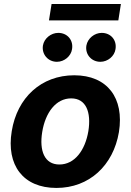

<svg xmlns="http://www.w3.org/2000/svg" viewBox="-20 -929 654 960"><path d="M262.1 10.7C426.1 10.7 546.5 -101.6 574.6 -268.5C601.9 -438.2 517.4 -552.6 351.2 -552.6C186.1 -552.6 65.7 -440.7 38.7 -273.1C10.7 -103.7 95.2 10.7 262.1 10.7ZM191.1 -269.2C206.7 -365.4 259.2 -437.1 335.9 -437.1C410.5 -437.1 436.8 -367.9 421.9 -273.8C405.9 -177.6 353.3 -106.5 277 -106.5C202.1 -106.5 175.8 -175.4 191.1 -269.2ZM194.6 -701.3C187.9 -657.7 219.8 -620 264.6 -620C301.8 -620 335.2 -648.4 340.2 -683.2C347.7 -728 317.1 -764.6 271.3 -764.6C235.1 -764.6 200.6 -737.2 194.6 -701.3ZM224.8 -827.1H571.7L584.5 -909.1H237.9ZM411.9 -701.3C404.8 -657 437.1 -620 481.9 -620C519.2 -620 552.6 -648.4 557.5 -683.2C565 -728 534.4 -764.6 488.6 -764.6C452.4 -764.6 418.3 -737.2 411.9 -701.3Z"/></svg>

Font: Magic Ui Pro
Style: Bold Italic
Weight: 700
Italic angle: -9.39999°
Designer: Stefan Endress, Andreas Faust
Version: Version 1.000;FEAKit 1.0